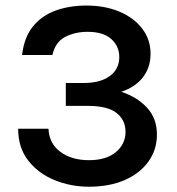

<svg xmlns="http://www.w3.org/2000/svg" viewBox="-20 -676 653 709"><path d="M308.5 13.5Q241.5 13.5 181.8 -10.8Q122 -35 84.5 -82.8Q47 -130.5 47 -200.5H159Q161.5 -146 203 -115.2Q244.5 -84.5 308.5 -84.5Q372 -84.5 407.8 -114.2Q443.5 -144 443.5 -189Q443.5 -233 410.2 -259Q377 -285 305 -285H223V-369.5H289Q350.5 -369.5 385.5 -395.2Q420.5 -421 420.5 -465.5Q420.5 -505 391 -531.8Q361.5 -558.5 303.5 -558.5Q257 -558.5 220.8 -539.8Q184.5 -521 173.5 -473H61.5Q69 -537.5 101.2 -577.8Q133.5 -618 184.8 -636.8Q236 -655.5 299.5 -655.5Q367.5 -655.5 421 -633Q474.5 -610.5 505.2 -570.2Q536 -530 536 -477.5Q536 -428 508.5 -391.5Q481 -355 428 -337Q487 -317.5 523.2 -278Q559.5 -238.5 559.5 -179.5Q559.5 -123 528.2 -79.5Q497 -36 440.8 -11.2Q384.5 13.5 308.5 13.5Z"/></svg>

Font: Karla SemiBold
Style: Regular
Weight: 600
Designer: Jonathan Pinhorn
Version: Version 2.004; ttfautohint (v1.8.4.7-5d5b);gftools[0.9.33]